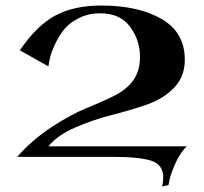

<svg xmlns="http://www.w3.org/2000/svg" viewBox="-20 -567 739 694"><path d="M648 -351Q648 -290 609 -249.5Q570 -209 508 -188Q446 -167 381 -150.5Q316 -134 251.5 -106Q187 -78 155 -38H655Q633 -17 616.5 18Q600 53 594 78L589 102L566 107Q570 91 570 74Q570 28 527 14Q484 0 390 0H42Q98 -63 167 -108Q236 -153 289 -174.5Q342 -196 388.5 -218.5Q435 -241 460.5 -275Q486 -309 486 -362Q486 -422 450 -470.5Q414 -519 342 -519Q300 -519 266 -502Q232 -485 213 -462Q194 -439 180 -409.5Q166 -380 161.5 -361Q157 -342 155 -327L52 -385Q111 -473 178.5 -510Q246 -547 346 -547Q480 -547 564 -498.5Q648 -450 648 -351Z"/></svg>

Font: Uncial Antiqua
Style: Regular
Weight: 400
Designer: Astigmatic (AOETI)
Foundry: Astigmatic (AOETI)
Version: Version 1.000